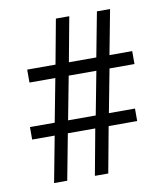

<svg xmlns="http://www.w3.org/2000/svg" viewBox="-81 -781 727 848"><g transform="rotate(-10 282.5 -357.0)"><path d="M93 0H152L191 -206H314L276 0H336L374 -206H502V-262H385L422 -456H534V-514H432L470 -714H411L373 -514H250L287 -714H227L190 -514H63V-456H179L142 -262H31V-206H132ZM202 -262 239 -456H363L326 -262Z"/></g></svg>

Font: Noto Serif Gurmukhi SemiBold
Style: Regular
Weight: 600
Designer: Vaibhav Singh and the Monotype Design Team
Foundry: Monotype Imaging Inc.
Version: Version 2.004